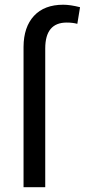

<svg xmlns="http://www.w3.org/2000/svg" viewBox="-20 -780 353 800"><path d="M78.1 0V-585Q78.6 -667.5 121.6 -713.9Q164.6 -760.3 243.7 -760.3Q272.5 -760.3 313.5 -750L302.2 -680.7Q282.7 -686 257.8 -686Q168.5 -686 168.5 -578.1V0Z"/></svg>

Font: APIMedia Roboto
Style: Regular
Weight: 400
Designer: Google
Version: Version 2.137; 2017